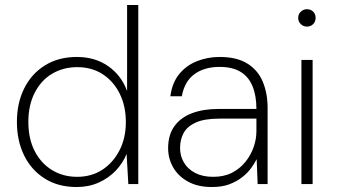

<svg xmlns="http://www.w3.org/2000/svg" viewBox="-20 -740 1354 772"><path d="M288 12Q214 12 160 -22Q106 -56 77 -115Q48 -174 48 -250Q48 -325 77 -384Q106 -443 160.5 -477Q215 -511 289 -511Q362 -511 415 -474Q468 -437 491 -374V-720H536V0H496L489 -121Q474 -84 445.5 -54Q417 -24 377 -6Q337 12 288 12ZM290 -29Q348 -29 391.5 -57.5Q435 -86 460.5 -135.5Q486 -185 486 -249Q486 -315 460.5 -365Q435 -415 391.5 -442.5Q348 -470 291 -470Q234 -470 189.5 -443.5Q145 -417 119.5 -367Q94 -317 94 -250Q94 -182 119.5 -132.5Q145 -83 189.5 -56Q234 -29 290 -29Z M832 12Q775 12 735.5 -10Q696 -32 676 -67.5Q656 -103 656 -144Q656 -198 681.5 -233Q707 -268 752.5 -285Q798 -302 859 -302H1011Q1011 -355 995.5 -393Q980 -431 947.5 -451Q915 -471 863 -471Q802 -471 762 -442Q722 -413 711 -353H665Q672 -407 700.5 -442Q729 -477 772 -494Q815 -511 863 -511Q932 -511 974.5 -484.5Q1017 -458 1036.5 -411.5Q1056 -365 1056 -306V0H1016L1012 -100Q1004 -84 990 -64.5Q976 -45 954.5 -28Q933 -11 903.5 0.5Q874 12 832 12ZM837 -29Q881 -29 913 -45.5Q945 -62 967 -89.5Q989 -117 1000 -149Q1011 -181 1011 -212V-263H862Q802 -263 767.5 -247.5Q733 -232 718.5 -205.5Q704 -179 704 -145Q704 -113 719.5 -86.5Q735 -60 765 -44.5Q795 -29 837 -29Z M1192 0V-499H1237V0ZM1214 -633Q1200 -633 1189.5 -643Q1179 -653 1179 -668Q1179 -683 1189.5 -693Q1200 -703 1214 -703Q1229 -703 1239 -693.5Q1249 -684 1249 -668Q1249 -653 1239 -643Q1229 -633 1214 -633Z"/></svg>

Font: DM Sans 20pt ExtraLight
Style: Regular
Weight: 250
Version: Version 4.004;gftools[0.9.30]